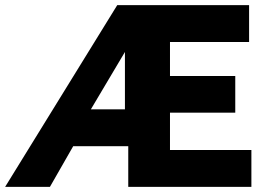

<svg xmlns="http://www.w3.org/2000/svg" viewBox="-46 -730 1034 750"><path d="M412 -710H927V-566H618V-433H873V-290H618V-144H936V0H455V-159H240L149 0H-26ZM442 -303V-527L309 -303Z"/></svg>

Font: Raleway ExtraBold
Style: Regular
Weight: 800
Designer: Matt McInerney, Pablo Impallari, Rodrigo Fuenzalida
Foundry: Matt McInerney, Pablo Impallari, Rodrigo Fuenzalida
Version: Version 4.026